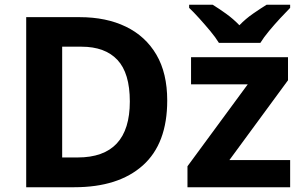

<svg xmlns="http://www.w3.org/2000/svg" viewBox="-20 -786 1268 806"><path d="M682 -364Q682 -183 579.5 -91.5Q477 0 292 0H90V-714H314Q426 -714 508.5 -674Q591 -634 636.5 -556.5Q682 -479 682 -364ZM525 -360Q525 -479 473 -534.5Q421 -590 322 -590H241V-125H306Q525 -125 525 -360ZM1198 0H767V-88L1020 -432H782V-546H1189V-449L943 -114H1198ZM899 -606Q885 -629 862.5 -656Q840 -683 816.5 -709Q793 -735 774 -753V-766H873Q899 -750 929 -728.5Q959 -707 985 -680Q1011 -707 1042 -728.5Q1073 -750 1099 -766H1198V-753Q1180 -735 1156 -709Q1132 -683 1109.5 -656Q1087 -629 1073 -606Z"/></svg>

Font: RS Noto Sans
Style: Bold
Weight: 700
Designer: Monotype Design Team
Foundry: Monotype Imaging Inc.
Version: Version 3.10